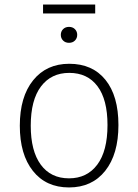

<svg xmlns="http://www.w3.org/2000/svg" viewBox="-20 -812 607 843"><path d="M500 -263Q500 -135 442 -62Q384 11 283 11Q182 11 124.5 -61.5Q67 -134 67 -260Q67 -387 125.5 -459.5Q184 -532 284 -532Q386 -532 443 -461.5Q500 -391 500 -263ZM115 -260Q115 -149 159 -89Q203 -29 283 -29Q362 -29 407 -89Q452 -149 452 -263Q452 -375 408 -433.5Q364 -492 284 -492Q205 -492 160 -432.5Q115 -373 115 -260ZM319 -659Q319 -644 309 -634Q299 -624 283 -624Q267 -624 257 -634Q247 -644 247 -659Q247 -674 257 -684Q267 -694 283 -694Q299 -694 309 -684Q319 -674 319 -659ZM169 -753V-792H398V-753Z"/></svg>

Font: FiraGO ExtraLight
Style: Regular
Weight: 200
Designer: bBox Type
Foundry: bBox Type GmbH
Version: Version 1.001